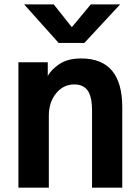

<svg xmlns="http://www.w3.org/2000/svg" viewBox="-20 -861 638 881"><path d="M64.5 0V-575.2H199.2V-511.7Q213.9 -541 252.4 -566.9Q291 -592.8 352.5 -592.8Q541 -592.8 541 -369.1V0H402.3V-352.5Q402.3 -418.9 381.8 -446.3Q361.3 -473.6 321.3 -473.6Q270.5 -473.6 237.3 -432.6Q204.1 -391.6 204.1 -330.1V0ZM90.8 -840.8H226.6L309.6 -736.3L396.5 -840.8H531.2L367.2 -664.1H249Z"/></svg>

Font: Gothic A1 ExtraBold
Style: Regular
Weight: 800
Designer: HanYang I&C Co.,Ltd.
Foundry: HanYang I&C Co.,Ltd.
Version: Version 2.50